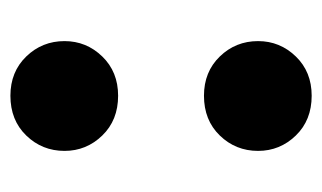

<svg xmlns="http://www.w3.org/2000/svg" viewBox="-145 -447 619 369"><g transform="rotate(-90 164.5 -262.5)"><path d="M59 -448Q59 -491 88.5 -521.5Q118 -552 165 -552Q211 -552 240.5 -521.5Q270 -491 270 -448Q270 -406 240.5 -375.5Q211 -345 165 -345Q118 -345 88.5 -375.5Q59 -406 59 -448ZM59 -76Q59 -119 88.5 -149.5Q118 -180 165 -180Q211 -180 240.5 -149.5Q270 -119 270 -76Q270 -34 240.5 -3.5Q211 27 165 27Q118 27 88.5 -3.5Q59 -34 59 -76Z"/></g></svg>

Font: Jost* Heavy
Style: Regular
Weight: 800
Version: Version 3.7